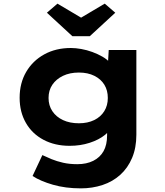

<svg xmlns="http://www.w3.org/2000/svg" viewBox="-20 -806 910 1056"><path d="M425 230Q340 230 271 210Q202 190 159 162L213 47Q236 58 264 69.5Q292 81 327 89Q362 97 405 97Q456 97 493 78.5Q530 60 549.5 25.5Q569 -9 569 -62V-129L599 -124Q592 -92 558 -64.5Q524 -37 473 -20.5Q422 -4 363 -4Q282 -4 219.5 -37Q157 -70 122.5 -130Q88 -190 88 -268Q88 -349 124 -410.5Q160 -472 223.5 -507Q287 -542 370 -542Q396 -542 427 -536.5Q458 -531 488 -520Q518 -509 544 -494Q570 -479 586.5 -459.5Q603 -440 604 -419L571 -411L578 -531H730V-65Q730 7 706.5 62.5Q683 118 641.5 155.5Q600 193 544 211.5Q488 230 425 230ZM414 -128Q462 -128 498 -145.5Q534 -163 553.5 -194.5Q573 -226 573 -267Q573 -309 554 -340Q535 -371 499 -389Q463 -407 414 -407Q364 -407 326.5 -389Q289 -371 268 -340Q247 -309 247 -267Q247 -226 268 -194.5Q289 -163 326.5 -145.5Q364 -128 414 -128ZM378 -607 238 -736 296 -786 441 -700H411L556 -786L614 -736L474 -607Z"/></svg>

Font: Lexend Giga
Style: Bold
Weight: 700
Version: Version 1.007